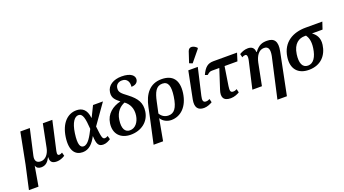

<svg xmlns="http://www.w3.org/2000/svg" viewBox="-115 -1571 4598 2566"><g transform="rotate(-20 2184.5 -287.5)"><path d="M-43 240H93L141 -39H143C153 -6 179 10 218 10C282 10 316 -27 346 -84H350C344 -16 380 8 441 8C482 8 524 -9 557 -30L544 -80C529 -71 514 -65 502 -65C481 -65 470 -78 480 -126L572 -536H437L372 -210C357 -130 308 -67 240 -67C174 -67 156 -110 170 -172L252 -536H117L31 -94Z M809 10C899 10 959 -56 1005 -145H1007C1013 -27 1035 8 1103 8C1145 8 1182 -14 1207 -30L1193 -80C1175 -70 1163 -65 1151 -65C1112 -65 1108 -104 1091 -252L1292 -536H1151L1076 -383H1072C1059 -505 996 -546 916 -546C793 -546 689 -451 661 -257C634 -65 706 10 809 10ZM846 -60C800 -60 771 -104 794 -265C815 -414 867 -476 920 -476C982 -476 997 -399 1007 -249C962 -160 910 -60 846 -60Z M1490 10C1641 11 1758 -77 1778 -217C1794 -332 1751 -407 1636 -495C1551 -558 1524 -583 1533 -641C1538 -680 1570 -713 1626 -713C1697 -713 1726 -656 1717 -589C1770 -589 1808 -613 1814 -658C1821 -710 1772 -765 1638 -765C1525 -765 1435 -714 1422 -618C1410 -534 1460 -498 1511 -456C1395 -429 1299 -355 1281 -230C1259 -81 1349 9 1490 10ZM1500 -49C1432 -50 1395 -107 1413 -231C1430 -342 1493 -397 1558 -423C1621 -377 1658 -305 1643 -205C1630 -119 1578 -48 1500 -49Z M1838 -259 1808 -117 1730 240H1865L1921 -67H1923C1952 -17 2012 11 2068 11C2203 11 2310 -92 2336 -274C2362 -461 2280 -548 2126 -548C1961 -548 1873 -431 1838 -259ZM2054 -59C2007 -59 1962 -80 1933 -130L1966 -284C1992 -409 2027 -488 2117 -488C2204 -488 2223 -411 2204 -276C2181 -111 2129 -59 2054 -59Z M2593 -604 2725 -765 2726 -777C2686 -819 2621 -837 2599 -775L2548 -621ZM2534 9C2580 9 2627 -13 2653 -29L2641 -79C2624 -70 2609 -64 2587 -64C2545 -64 2539 -97 2553 -156L2641 -536H2506L2429 -151C2408 -42 2446 9 2534 9Z M2914 9C2967 9 3013 -13 3039 -29L3027 -79C3011 -70 2996 -64 2974 -64C2931 -64 2931 -97 2939 -156L2981 -424H3164L3199 -536H2863C2783 -536 2738 -500 2693 -402L2729 -389C2760 -417 2775 -424 2802 -424H2906L2816 -147C2785 -55 2806 9 2914 9Z M3491 240H3626L3746 -354C3774 -489 3731 -548 3628 -548C3564 -548 3511 -536 3450 -454H3445C3442 -525 3397 -541 3352 -541C3304 -541 3263 -522 3232 -503L3244 -453C3261 -464 3278 -468 3290 -468C3310 -468 3325 -447 3309 -379L3222 0H3358L3420 -313C3438 -397 3480 -471 3556 -471C3623 -471 3636 -421 3620 -335Z M4025 10C4198 10 4290 -102 4309 -243C4324 -346 4274 -400 4228 -434H4378L4412 -536H4173C3996 -536 3839 -454 3810 -250C3787 -88 3870 10 4025 10ZM4033 -48C3952 -48 3924 -124 3941 -243C3962 -390 4045 -434 4122 -434H4143C4165 -402 4191 -350 4176 -245C4159 -126 4112 -48 4033 -48Z"/></g></svg>

Font: Noto Serif SemiBold
Style: Italic
Weight: 600
Italic angle: -12°
Designer: Monotype Design Team
Foundry: Monotype Imaging Inc.
Version: Version 2.014